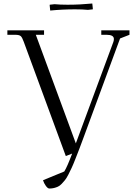

<svg xmlns="http://www.w3.org/2000/svg" viewBox="-20 -875 777 1094"><path d="M22 -676.8V-702.1H231V-676.8H184.1L412.1 -58.1L626 -636.2Q628.9 -645 628.9 -652.8Q628.9 -676.8 586.9 -676.8H557.1V-702.1H717.8V-676.8L664.1 -655.8L459 -99.1Q442.9 -55.2 432.4 -27.8Q421.9 -0.5 409.4 31.2Q397 63 388.4 81.3Q379.9 99.6 369.4 120.1Q358.9 140.6 350.1 151.4Q341.3 162.1 331.1 172.9Q320.8 183.6 310.1 188.5Q299.3 193.4 287.4 196.3Q275.4 199.2 261.2 199.2Q252 199.2 241 183.8Q230 168.5 225.1 151.9L346.2 102.1Q362.3 77.1 391.1 0L355 14.2L115.2 -637.2Q106.4 -662.1 97.9 -669.4Q89.4 -676.8 65.9 -676.8ZM263.2 -842.8V-848.1L291 -851.1Q320.8 -848.1 365.2 -848.1Q435.5 -848.1 505.9 -855L508.8 -827.1V-821.8L481 -818.8Q451.2 -821.8 407.2 -821.8Q335.9 -821.8 266.1 -814.9Z"/></svg>

Font: Dihjauti
Style: Regular
Weight: 400
Designer: T. Christopher White
Version: Version 3.0.0